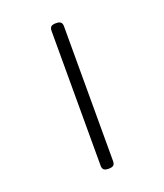

<svg xmlns="http://www.w3.org/2000/svg" viewBox="-154 -783 907 1059"><g transform="rotate(-20 300.0 -254.0)"><path d="M336.4 -648.9V141.6Q336.4 158.7 328.1 166Q319.8 173.3 299.8 173.3Q279.8 173.3 271.5 166Q263.2 158.7 263.2 141.6V-648.9Q263.2 -666 271.5 -673.3Q279.8 -680.7 299.8 -680.7Q319.8 -680.7 328.1 -673.3Q336.4 -666 336.4 -648.9Z"/></g></svg>

Font: Courier Prime Code
Style: Regular
Weight: 400
Designer: Alan Dague-Greene
Foundry: Quote-Unquote Apps
Version: Version 3.0318